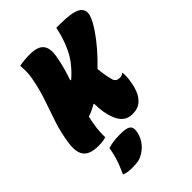

<svg xmlns="http://www.w3.org/2000/svg" viewBox="-290 -835 1219 1219"><g transform="rotate(-45 320.0 -225.0)"><path d="M115 -701Q135 -706 160.5 -708Q186 -710 210 -710Q279 -710 305 -679Q331 -648 320 -583Q312 -536 300.5 -494Q289 -452 275 -412L280 -409Q317 -439 357 -490Q386 -527 410 -584.5Q434 -642 448 -710H482Q585 -710 625.5 -688Q666 -666 655 -618Q650 -599 637 -574.5Q624 -550 605 -522Q576 -479 535.5 -432Q495 -385 448 -340Q454 -275 468 -227Q477 -200 510 -200Q528 -200 538 -210H544Q546 -185 543 -156.5Q540 -128 532 -96Q524 -66 513.5 -46.5Q503 -27 488 -12Q470 6 449.5 13Q429 20 402 20Q328 20 298 -65Q278 -116 277 -198L273 -201Q230 -176 195 -165Q186 -126 180.5 -85Q175 -44 176 1Q164 5 147.5 7.5Q131 10 107 10Q34 10 5 -24.5Q-24 -59 -14 -134Q-3 -215 21 -288Q45 -361 70.5 -434Q96 -507 111 -589Q121 -636 115 -701ZM147 68Q176 60 198.5 57Q221 54 258 54Q311 54 329.5 67Q348 80 344 110Q340 148 319 180.5Q298 213 267 233Q243 249 221 254.5Q199 260 158 260Q116 260 89 248Q104 215 114 189Q124 163 132 135Q140 107 147 68Z"/></g></svg>

Font: Recursive Sn Csl St XBk
Style: Italic
Weight: 1000
Italic angle: -15°
Version: Version 1.085;hotconv 1.1.0;makeotfexe 2.6.0; ttfautohint (v